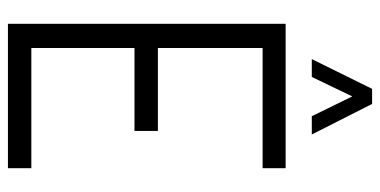

<svg xmlns="http://www.w3.org/2000/svg" viewBox="-257 -701 958 484"><g transform="rotate(90 222.0 -459.0)"><path d="M129 -766 204 -918H242L319 -766H273L223 -868L174 -766ZM40 0V-700H404V-642H101V-378H310V-319H101V-59H404V0Z"/></g></svg>

Font: Stick No Bills ExtraLight Light
Style: Regular
Weight: 300
Version: Version 2.000